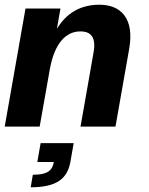

<svg xmlns="http://www.w3.org/2000/svg" viewBox="-22 -536 631 813"><path d="M374 -313 319 0H467L525 -329C548 -459 489 -516 399 -516C318 -516 259 -480 219 -414L234 -500H86L-2 0H146L189 -243C209 -354 258 -403 318 -403C348 -403 389 -393 374 -313ZM108 257C219 257 263 220 276 150L290 70H150L136 150H206C200 181 186 204 117 204Z"/></svg>

Font: Uncut Sans
Style: Bold Italic
Weight: 700
Italic angle: -10°
Designer: Kasper Nordkvist
Foundry: Uncut Type
Version: Version 1.111;FEAKit 1.0